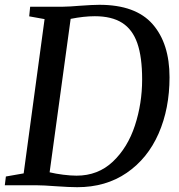

<svg xmlns="http://www.w3.org/2000/svg" viewBox="-28 -771 744 799"><path d="M677.5 -449.5Q677.5 -319 632 -215.2Q586.5 -111.5 499.5 -51.8Q412.5 8 293.5 8Q261.5 8 204.5 4Q151.5 0 125.5 0H-8L-3.5 -36.5L70.5 -49.5L157.5 -691.5L93.5 -703L97.5 -743H232.5Q263.5 -743.5 303.5 -747Q358.5 -751 385.5 -751Q536.5 -751 607 -670.5Q677.5 -590 677.5 -449.5ZM563.5 -440.5Q563.5 -533.5 543.5 -591Q523.5 -648.5 480.2 -676Q437 -703.5 366.5 -703.5Q321 -703.5 266 -692.5L178.5 -54Q203 -48 234.5 -44Q266 -40 290.5 -40Q380 -40 441.8 -98.5Q503.5 -157 533.5 -248.8Q563.5 -340.5 563.5 -440.5Z"/></svg>

Font: Merriweather Text
Style: Italic
Weight: 400
Italic angle: -7.8°
Designer: Eben Sorkin
Foundry: Eben Sorkin
Version: Version 2.100